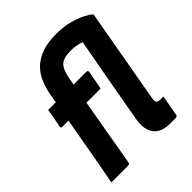

<svg xmlns="http://www.w3.org/2000/svg" viewBox="-212 -897 1025 1025"><g transform="rotate(-45 300.0 -384.5)"><path d="M67 -512H356Q360 -512 362 -510.5Q364 -509 365 -507Q366 -505 366 -501Q361 -473 356 -448Q351 -423 346 -395H57Q54 -395 51.5 -396.5Q49 -398 48 -400.5Q47 -403 48 -406Q53 -434 58 -459Q63 -484 67 -512ZM453 -638Q434 -644 416 -647.5Q398 -651 374 -651Q348 -651 329 -645.5Q310 -640 297 -628Q290 -621 284.5 -610.5Q279 -600 275 -587Q271 -574 267 -557Q260 -516 250.5 -461.5Q241 -407 230.5 -345.5Q220 -284 209 -222.5Q198 -161 189 -106.5Q180 -52 172 -11Q172 -6 168.5 -3Q165 0 159 0Q127 0 95.5 0Q64 0 32 0Q37 -25 41.5 -50.5Q46 -76 51 -101Q63 -166 73 -222.5Q83 -279 92.5 -333Q102 -387 112.5 -443.5Q123 -500 134 -565Q142 -608 158.5 -645.5Q175 -683 204 -710.5Q233 -738 277 -753.5Q321 -769 381 -769Q443 -769 487.5 -756Q532 -743 560 -728Q588 -713 596 -704Q598 -703 598.5 -700.5Q599 -698 598 -695Q590 -648 581 -599Q572 -550 563 -498.5Q554 -447 544.5 -392.5Q535 -338 524.5 -281.5Q514 -225 504 -164Q502 -153 502.5 -146Q503 -139 507 -135Q511 -131 517.5 -129.5Q524 -128 533 -128Q536 -128 538 -128Q540 -128 542 -128H553Q548 -102 542.5 -69.5Q537 -37 532 -11Q531 -6 527.5 -3Q524 0 519 0Q516 0 508.5 0Q501 0 492 0Q483 0 476 0Q432 0 404.5 -17Q377 -34 367 -66Q357 -98 364 -143Q372 -189 381 -238.5Q390 -288 399 -339.5Q408 -391 417.5 -442Q427 -493 436 -542.5Q445 -592 453 -638Z"/></g></svg>

Font: RecMonoLinear Nerd Font Mono
Style: Bold Italic
Weight: 700
Italic angle: -10°
Monospace: yes
Version: Version 1.085; ttfautohint (v1.8.4.7-5d5b);Nerd Fonts 3.2.1